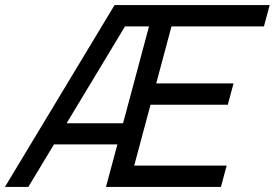

<svg xmlns="http://www.w3.org/2000/svg" viewBox="-96 -740 1088 760"><path d="M948.8 -635.5 971.5 -720H357.5L-76.5 0H16L117.7 -168.5H368.7L323.5 0H778.5L801.2 -84.5H435.2L499.8 -325.5H805.8L828.4 -410H522.4L582.8 -635.5ZM167.6 -252 398.8 -635.5H493.8L391.1 -252Z"/></svg>

Font: Manrope
Style: MediumItalic
Weight: 500
Italic angle: -15°
Designer: Mikhail Sharanda
Foundry: Mikhail Sharanda
Version: Version 4.502;hotconv 1.0.109;makeotfexe 2.5.65596